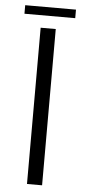

<svg xmlns="http://www.w3.org/2000/svg" viewBox="-56 -842 386 874"><g transform="rotate(5 136.5 -405.0)"><path d="M102 0H171V-714H102ZM255 -771V-810H23V-771Z"/></g></svg>

Font: Josefin Sans
Style: Regular
Weight: 400
Designer: Santiago Orozco
Foundry: Typemade
Version: 1.000